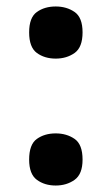

<svg xmlns="http://www.w3.org/2000/svg" viewBox="-20 -565 345 593"><path d="M152 -384Q117.8 -384 93.9 -401.4Q70 -418.9 70 -465Q70 -511 93.9 -528Q117.8 -545 152 -545Q185.8 -545 210.4 -528Q235 -511 235 -465Q235 -418.9 210.4 -401.4Q185.8 -384 152 -384ZM152 8Q117.8 8 93.9 -9.6Q70 -27.2 70 -72Q70 -119 93.9 -136Q117.8 -153 152 -153Q185.8 -153 210.4 -136Q235 -119 235 -72Q235 -27.2 210.4 -9.6Q185.8 8 152 8Z"/></svg>

Font: Noto Serif Kannada
Style: Regular
Weight: 400
Designer: Universal Thirst, Indian Type Foundry and the Monotype Design Team
Foundry: Monotype Imaging Inc.
Version: Version 2.003